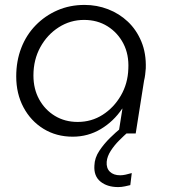

<svg xmlns="http://www.w3.org/2000/svg" viewBox="-20 -543 690 781"><path d="M461 218Q416 218 388.5 195.5Q361 173 364 130Q365 99 384 70.5Q403 42 427.5 18Q452 -6 472.5 -22.5Q493 -39 499 -44L524 -26Q518 -21 501 -6Q484 9 464.5 28.5Q445 48 430.5 70.5Q416 93 414 115Q412 141 427 155.5Q442 170 469 170Q479 170 490.5 167.5Q502 165 516 161L510 210Q502 212 488 215Q474 218 461 218ZM276 13Q209 13 157 -19Q105 -51 75.5 -106.5Q46 -162 46 -232Q46 -295 66.5 -348Q87 -401 125 -440Q163 -479 213.5 -501Q264 -523 324 -523Q374 -523 419.5 -505.5Q465 -488 500 -455Q535 -422 555 -374Q575 -326 573 -265Q572 -252 570.5 -239.5Q569 -227 566 -215L532 0H462L478 -101H477Q442 -49 390 -18Q338 13 276 13ZM296 -47Q352 -47 397.5 -76Q443 -105 471.5 -154Q500 -203 502 -263Q505 -321 482 -365.5Q459 -410 417.5 -436Q376 -462 322 -462Q266 -462 219 -432Q172 -402 144 -351Q116 -300 116 -236Q116 -181 139.5 -138.5Q163 -96 203.5 -71.5Q244 -47 296 -47Z"/></svg>

Font: MuseoModerno Light
Style: Italic
Weight: 300
Italic angle: -9°
Designer: Pablo Cosgaya, Héctor Gatti, Marcela Romero, and the Authors of The MuseoModerno Project.
Foundry: Omnibus-Type Team
Version: Version 1.003